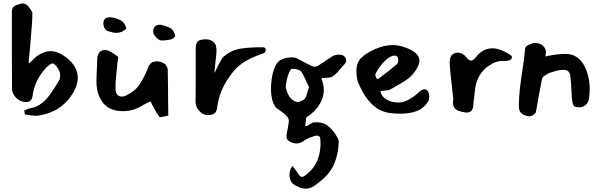

<svg xmlns="http://www.w3.org/2000/svg" viewBox="-20 -682 3550 1133"><path d="M189 1Q179 1 163.5 -1Q148 -3 126 -7Q126 -17 123 -29Q127 -31 131.5 -33Q136 -35 142 -38Q152 -42 162 -44Q193 -47 232 -77Q270 -106 332 -213Q333 -217 334 -224Q335 -231 335 -241Q335 -251 332 -258Q316 -295 295 -307Q289 -310 274 -300.5Q259 -291 250 -280Q184 -208 172 -115Q167 -79 131 -80Q111 -80 92.5 -91.5Q74 -103 62.5 -121Q51 -139 51 -159Q50 -235 50 -347.5Q50 -460 50 -611Q50 -636 64.5 -645.5Q79 -655 107 -661Q118 -664 134 -656Q148 -649 171 -609Q171 -551 162 -462L159 -422Q159 -412 157.5 -399.5Q156 -387 154 -370Q152 -351 151 -335.5Q150 -320 149 -309Q160 -313 177 -332Q182 -337 186.5 -341Q191 -345 195 -349Q238 -380 279 -380Q321 -380 368 -345Q439 -292 439 -223Q439 -168 393 -107Q327 -18 207 0Q204 1 199.5 1Q195 1 189 1Z M667 -488Q648 -488 615 -499Q604 -503 597 -516Q590 -529 590 -544Q590 -556 594 -563Q599 -574 609 -577Q620 -580 630 -580Q655 -580 688 -564Q718 -550 725 -513Q700 -488 667 -488ZM941 -443Q926 -442 914.5 -450Q903 -458 892 -473Q884 -484 884 -497Q884 -512 891 -522Q902 -536 921 -536Q929 -536 932 -535Q968 -527 988.5 -514Q1009 -501 1014 -467Q1001 -453 986.5 -449Q972 -445 941 -443ZM922 10Q911 -6 904 -17Q897 -28 893 -35Q885 -50 879 -62Q873 -74 868 -84L849 -75Q834 -68 826 -63Q770 -26 705 -26Q608 -26 571 -102Q547 -148 549 -210L554 -337Q555 -360 567 -373.5Q579 -387 598 -387Q613 -387 626 -380Q639 -374 654.5 -363Q670 -352 678 -346Q677 -337 676 -329.5Q675 -322 674 -317Q672 -301 671 -289.5Q670 -278 669 -271Q669 -266 666.5 -246Q664 -226 662.5 -201Q661 -176 662 -152Q663 -133 673 -122.5Q683 -112 699 -112Q713 -112 726 -119Q781 -147 805 -186Q830 -225 850 -272L855 -288Q858 -297 876 -314Q891 -320 905 -320Q926 -320 948 -308Q956 -304 962.5 -292.5Q969 -281 970 -272Q971 -211 971.5 -165.5Q972 -120 972 -90L973 0Q970 1 964 2Q958 3 950 5Q946 6 939.5 7Q933 8 922 10Z M1206 -3Q1178 -3 1156 -27Q1134 -51 1134 -80Q1135 -133 1135 -212.5Q1135 -292 1135 -398Q1135 -427 1148 -438.5Q1161 -450 1195 -450Q1220 -450 1237.5 -436Q1255 -422 1256 -401Q1259 -392 1257 -370L1245 -252Q1250 -257 1260 -281Q1271 -305 1293 -341Q1340 -386 1399 -395Q1458 -404 1529 -403Q1543 -403 1546.5 -395.5Q1550 -388 1547 -379.5Q1544 -371 1536 -368Q1476 -348 1430.5 -322Q1385 -296 1352 -254Q1274 -155 1262 -50Q1259 -22 1245 -12.5Q1231 -3 1206 -3Z M1839 412Q1807 435 1775 430.5Q1743 426 1713 406Q1699 396 1692.5 376.5Q1686 357 1689.5 335Q1693 313 1706 298Q1717 311 1726.5 324Q1736 337 1743 349Q1752 361 1760.5 361.5Q1769 362 1779 355Q1832 316 1853.5 262.5Q1875 209 1871 145Q1870 125 1860 120.5Q1850 116 1834 121Q1818 126 1803.5 132Q1789 138 1776 147Q1754 164 1731.5 164.5Q1709 165 1688 152Q1669 141 1670.5 121.5Q1672 102 1678 76Q1681 56 1683.5 43Q1686 30 1682.5 19.5Q1679 9 1664 -5Q1649 -19 1618 -40Q1600 -52 1590.5 -80Q1581 -108 1579.5 -143.5Q1578 -179 1583 -214.5Q1588 -250 1599 -278.5Q1610 -307 1626 -321Q1638 -331 1658 -337Q1678 -343 1699 -343.5Q1720 -344 1734 -337Q1756 -325 1777.5 -313.5Q1799 -302 1821 -292Q1828 -288 1838 -288.5Q1848 -289 1855 -293Q1875 -305 1887 -313.5Q1899 -322 1911.5 -330.5Q1924 -339 1943 -351Q1953 -356 1966.5 -358.5Q1980 -361 1990 -359Q2013 -356 2020.5 -337.5Q2028 -319 2013 -303Q1998 -288 1989 -276.5Q1980 -265 1971 -255Q1962 -245 1944 -232Q1933 -224 1914.5 -223.5Q1896 -223 1877 -221Q1880 -210 1883.5 -198.5Q1887 -187 1889 -175Q1897 -121 1869 -72Q1841 -23 1793 7Q1787 10 1785.5 21Q1784 32 1783.5 43.5Q1783 55 1779 61Q1786 64 1796 59Q1806 54 1815.5 47.5Q1825 41 1831 40Q1881 36 1912.5 59Q1944 82 1969 126Q1973 133 1976 140.5Q1979 148 1979 156Q1977 209 1961.5 259.5Q1946 310 1910 351Q1895 367 1876.5 382.5Q1858 398 1839 412ZM1717 -86Q1730 -80 1736 -79.5Q1742 -79 1758 -86Q1783 -96 1789 -120Q1795 -144 1804 -168Q1792 -190 1782.5 -213Q1773 -236 1759 -258Q1753 -266 1738.5 -271Q1724 -276 1701 -276Q1690 -266 1682.5 -245.5Q1675 -225 1671 -204.5Q1667 -184 1666 -173Q1666 -166 1671 -148.5Q1676 -131 1687 -113Q1698 -95 1717 -86Z M2341 -11Q2313 -11 2281 -15Q2249 -19 2216.5 -36Q2184 -53 2152 -92Q2120 -131 2091 -201Q2087 -217 2085 -232Q2083 -247 2083 -262Q2083 -309 2109.5 -338Q2136 -367 2195 -393Q2250 -416 2295 -416Q2329 -416 2359 -406Q2455 -376 2455 -324Q2455 -291 2416 -244Q2404 -230 2388.5 -218Q2373 -206 2349.5 -192Q2326 -178 2287 -156Q2276 -149 2254 -148Q2243 -147 2235.5 -146Q2228 -145 2224 -144Q2232 -111 2262 -94Q2292 -77 2329 -77Q2360 -77 2386 -91Q2422 -110 2450 -136Q2469 -155 2486 -155Q2497 -155 2505 -144Q2513 -130 2513 -112Q2513 -92 2505 -81Q2479 -41 2437.5 -26Q2396 -11 2341 -11ZM2217 -220Q2252 -246 2279 -267.5Q2306 -289 2324 -305Q2330 -311 2330 -327Q2330 -338 2329 -341Q2327 -346 2322 -350Q2315 -353 2314 -354Q2296 -356 2274 -341Q2252 -326 2231 -300.5Q2210 -275 2194 -242Q2202 -205 2217 -220Z M2727 -18Q2703 -22 2685 -28.5Q2667 -35 2658.5 -51Q2650 -67 2655 -97Q2650 -149 2643.5 -200.5Q2637 -252 2634 -303Q2632 -319 2637 -338Q2642 -357 2652 -362Q2670 -375 2692.5 -370Q2715 -365 2731 -345Q2746 -326 2758 -324.5Q2770 -323 2785 -341Q2816 -381 2850.5 -391.5Q2885 -402 2920 -392Q2955 -382 2989 -359Q3003 -352 3000.5 -341Q2998 -330 2983 -325Q2970 -322 2954.5 -322.5Q2939 -323 2928 -321Q2906 -318 2885.5 -306.5Q2865 -295 2847 -282Q2814 -249 2801 -220Q2788 -191 2784 -159Q2780 -127 2775 -84Q2774 -69 2772 -53Q2770 -37 2760.5 -27Q2751 -17 2727 -18Z M3106 5Q3044 -2 3042 -48Q3041 -106 3051 -185Q3055 -214 3058 -237Q3061 -260 3064 -277Q3066 -294 3070 -316L3076 -369Q3078 -385 3079 -394.5Q3080 -404 3090 -411.5Q3100 -419 3130 -429Q3191 -429 3202 -379V-377Q3202 -374 3201.5 -370.5Q3201 -367 3200 -362Q3198 -350 3199 -349Q3268 -364 3316 -364Q3392 -364 3429 -292Q3460 -231 3460 -157Q3460 -147 3459 -133.5Q3458 -120 3456 -102Q3453 -78 3437 -63.5Q3421 -49 3399 -49Q3384 -49 3374.5 -52Q3365 -55 3360.5 -68.5Q3356 -82 3354 -112L3353 -133Q3352 -163 3350 -189Q3348 -215 3345 -237Q3340 -270 3304 -270Q3296 -270 3286.5 -268.5Q3277 -267 3266 -265Q3244 -259 3232 -255Q3220 -251 3211 -246Q3202 -241 3187 -230Q3180 -225 3177 -210Q3174 -195 3174 -193Q3167 -161 3160.5 -122.5Q3154 -84 3146 -40Q3145 -38 3144.5 -33.5Q3144 -29 3142 -21Q3139 -5 3106 5Z"/></svg>

Font: Mansalva
Style: Regular
Weight: 400
Designer: Carolina Short
Foundry: Carolina Short
Version: Version 2.112; ttfautohint (v1.8.4.7-5d5b)